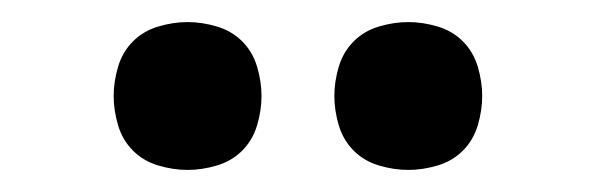

<svg xmlns="http://www.w3.org/2000/svg" viewBox="-20 -757 540 174"><path d="M350 -603Q337 -603 323.5 -607Q310 -611 300.5 -620.5Q291 -630 287 -643.5Q283 -657 283 -670Q283 -683 287 -696.5Q291 -710 300.5 -719.5Q310 -729 323.5 -733Q337 -737 350 -737Q363 -737 376.5 -733Q390 -729 399.5 -719.5Q409 -710 413 -696.5Q417 -683 417 -670Q417 -657 413 -643.5Q409 -630 399.5 -620.5Q390 -611 376.5 -607Q363 -603 350 -603ZM150 -603Q137 -603 123.5 -607Q110 -611 100.5 -620.5Q91 -630 87 -643.5Q83 -657 83 -670Q83 -683 87 -696.5Q91 -710 100.5 -719.5Q110 -729 123.5 -733Q137 -737 150 -737Q163 -737 176.5 -733Q190 -729 199.5 -719.5Q209 -710 213 -696.5Q217 -683 217 -670Q217 -657 213 -643.5Q209 -630 199.5 -620.5Q190 -611 176.5 -607Q163 -603 150 -603Z"/></svg>

Font: Iosevka Term Curly Medium
Style: Regular
Weight: 500
Designer: Belleve Invis
Foundry: Belleve Invis
Version: Version 32.3.0